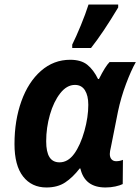

<svg xmlns="http://www.w3.org/2000/svg" viewBox="-20 -818 620 848"><path d="M44 -182Q44 -286 74.5 -371Q105 -456 161 -505Q217 -554 290 -554Q338 -554 365.5 -532Q393 -510 413 -469H417Q445 -525 464 -544H580Q559 -507 536.5 -447Q514 -387 501 -325L470 -169Q465 -149 465 -138Q465 -123 472.5 -114.5Q480 -106 493 -106Q509 -106 523 -112L522 -5Q510 1 489.5 5.5Q469 10 446 10Q354 10 335 -74H332Q301 -34 267.5 -12Q234 10 185 10Q120 10 82 -38.5Q44 -87 44 -182ZM353 -240Q370 -301 370 -355Q370 -396 355 -419.5Q340 -443 311 -443Q275 -443 246 -406Q217 -369 200.5 -311.5Q184 -254 184 -194Q184 -147 198.5 -124Q213 -101 243 -101Q280 -101 307.5 -138.5Q335 -176 353 -240ZM299 -621Q316 -655 337 -706Q358 -757 371 -798H502V-785Q435 -673 382 -606H299Z"/></svg>

Font: Noto Sans Display
Style: Bold Italic
Weight: 700
Italic angle: -12°
Designer: Monotype Design team
Foundry: Monotype Imaging Inc.
Version: Version 1.000